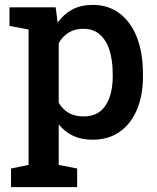

<svg xmlns="http://www.w3.org/2000/svg" viewBox="-20 -558 637 781"><path d="M24.9 203.1V127.4L96.2 112.8V-438L18.6 -452.6V-528.3H206.5L214.4 -465.8Q238.8 -500.5 273.9 -519.3Q309.1 -538.1 356.9 -538.1Q421.4 -538.1 467.3 -502.9Q513.2 -467.8 537.4 -404.8Q561.5 -341.8 561.5 -257.3V-247.1Q561.5 -169.9 537.1 -112.1Q512.7 -54.2 467 -22Q421.4 10.3 356.9 10.3Q311.5 10.3 277.3 -5.6Q243.2 -21.5 218.8 -52.2V112.8L293.9 127.4V203.1ZM319.8 -84.5Q380.4 -84.5 409.4 -129.2Q438.5 -173.8 438.5 -247.1V-257.3Q438.5 -312 425.5 -353.3Q412.6 -394.5 386 -417.7Q359.4 -440.9 318.8 -440.9Q284.7 -440.9 259.5 -425.5Q234.4 -410.2 218.8 -382.3V-140.1Q234.4 -113.3 259.3 -98.9Q284.2 -84.5 319.8 -84.5Z"/></svg>

Font: Roboto Slab LO Medium
Style: Regular
Weight: 500
Designer: Google
Version: Version 2.000